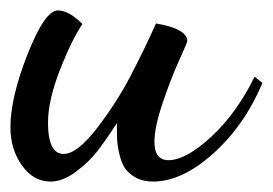

<svg xmlns="http://www.w3.org/2000/svg" viewBox="-21 -318 523 368"><path d="M278 -273Q338 -263 338 -239Q338 -237 322 -201.5Q306 -166 290.5 -120Q275 -74 275 -46Q275 -11 302 -11Q335 -11 383.5 -55.5Q432 -100 467 -171L482 -159Q448 -78 388 -24Q328 30 272 30Q253 30 239.5 22.5Q226 15 219 5Q212 -5 208 -22Q204 -39 203.5 -51Q203 -63 203 -82Q181 -48 165 -27.5Q149 -7 124 11.5Q99 30 76 30Q43 30 21 -1Q-1 -32 -1 -74Q-1 -131 32 -214.5Q65 -298 90 -298Q111 -298 137 -272Q116 -241 93.5 -183Q71 -125 71 -83Q71 -23 101 -23Q127 -23 165 -72.5Q203 -122 229.5 -173Q256 -224 278 -273Z"/></svg>

Font: Dancing Script
Style: Bold
Weight: 700
Designer: Pablo Impallari
Foundry: Pablo Impallari. www.impallari.com Igino Marini. www.ikern.com
Version: Version 1.002